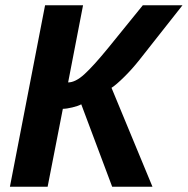

<svg xmlns="http://www.w3.org/2000/svg" viewBox="-20 -708 712 728"><path d="M218.3 -295.4 160.6 0H17.6L150.9 -688H294.9L238.3 -395.5Q252 -395.5 267.6 -403.3Q283.2 -411.1 300.3 -426.8Q317.4 -442.4 340.1 -467.5Q362.8 -492.7 391.1 -527.3L521.5 -688H671.9L508.3 -480.5Q480 -444.8 450.4 -415.8Q420.9 -386.7 402.8 -375L558.1 0H405.3L288.1 -312.5Q276.9 -306.2 254.6 -300.8Q232.4 -295.4 218.3 -295.4Z"/></svg>

Font: Arimo
Style: Italic
Weight: 400
Italic angle: -12°
Designer: Steve Matteson
Foundry: Monotype Imaging Inc.
Version: Version 1.33